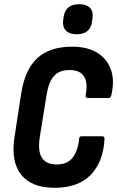

<svg xmlns="http://www.w3.org/2000/svg" viewBox="-20 -885 557 913"><path d="M239 8Q130 8 80.5 -54.5Q31 -117 49 -233L81 -442Q99 -555 158 -609Q217 -663 323 -663Q395 -663 442 -634.5Q489 -606 507.5 -553.5Q526 -501 509 -431Q506 -419 496 -419H398Q386 -419 387 -431Q399 -488 380.5 -520Q362 -552 310 -552Q263 -552 237.5 -524.5Q212 -497 202 -437L169 -232Q159 -166 179.5 -134.5Q200 -103 250 -103Q301 -103 326 -136Q351 -169 356 -224Q357 -237 367 -237H466Q478 -237 477 -224Q471 -115 411.5 -53.5Q352 8 239 8ZM344 -722Q311 -722 294 -739Q277 -756 280 -786L282 -802Q290 -865 357 -865Q390 -865 407 -848.5Q424 -832 420 -801L418 -785Q411 -722 344 -722Z"/></svg>

Font: Sofia Sans Condensed ExtraBold
Style: Italic
Weight: 800
Italic angle: -9°
Version: Version 4.100